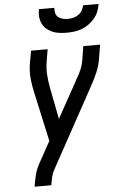

<svg xmlns="http://www.w3.org/2000/svg" viewBox="-62 -997 639 1039"><g transform="rotate(-5 257.0 -477.5)"><path d="M83 0 84 -7Q89 -37 96.5 -66.5Q104 -96 120 -124Q120 -124 120 -124Q120 -124 120 -124Q120 -124 120 -124Q120 -124 120 -124L184 -240L124 -513Q116 -548 112.5 -585.5Q109 -623 115 -662L128 -735H218L206 -662Q201 -628 203.5 -594.5Q206 -561 212 -529L246 -354L355 -551Q355 -553 356 -554.5Q357 -556 358 -558L359 -559Q374 -583 385 -609Q396 -635 400 -662L412 -735H503L491 -662Q485 -623 469 -585.5Q453 -548 433 -513L199 -86Q188 -67 183 -47Q178 -27 175 -7L174 0ZM329 -815Q309 -815 289 -817.5Q269 -820 251.5 -827.5Q234 -835 219.5 -847.5Q205 -860 197 -877.5Q189 -895 187.5 -915Q186 -935 190 -955H274Q272 -941 275.5 -927Q279 -913 289 -904.5Q299 -896 313 -892.5Q327 -889 341 -889Q356 -889 370.5 -892.5Q385 -896 398 -904.5Q411 -913 419 -926.5Q427 -940 430 -955H514Q511 -934 503 -914Q495 -894 481 -877.5Q467 -861 449 -848Q431 -835 410.5 -827.5Q390 -820 369.5 -817.5Q349 -815 329 -815Z"/></g></svg>

Font: Iosevka Curly Medium Oblique
Style: Regular
Weight: 500
Italic angle: -9°
Monospace: yes
Designer: Belleve Invis
Foundry: Belleve Invis
Version: Version 11.1.0; ttfautohint (v1.8.3)